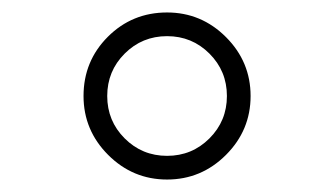

<svg xmlns="http://www.w3.org/2000/svg" viewBox="-20 -780 535 308"><path d="M114 -626Q114 -682 153 -721Q192 -760 248 -760Q303 -760 342.5 -720.5Q382 -681 382 -626Q382 -571 342.5 -531.5Q303 -492 248 -492Q193 -492 153.5 -531.5Q114 -571 114 -626ZM180 -558Q208 -530 248 -530Q288 -530 316 -558Q344 -586 344 -626Q344 -666 316 -694Q288 -722 248 -722Q208 -722 180 -694Q152 -666 152 -626Q152 -586 180 -558Z"/></svg>

Font: Orkney Light
Style: Regular
Weight: 300
Designer: Samuel Oakes and Alfredo Marco Pradil
Foundry: Alfredo Marco Pradil
Version: 1.0; ttfautohint (v1.5)